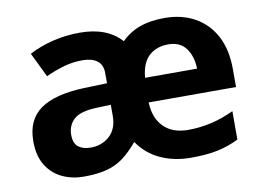

<svg xmlns="http://www.w3.org/2000/svg" viewBox="-65 -655 1048 764"><g transform="rotate(-10 458.5 -273.5)"><path d="M641 -556Q710 -556 762.5 -527Q815 -498 844.5 -443Q874 -388 874 -308V-236H521Q523 -173 558.5 -137Q594 -101 657 -101Q753 -101 843 -144V-29Q802 -9 758 0.5Q714 10 649 10Q582 10 527 -15Q472 -40 437 -91Q408 -56 378.5 -33.5Q349 -11 311 -0.5Q273 10 216 10Q169 10 129.5 -8.5Q90 -27 66 -65.5Q42 -104 42 -163Q42 -250 101 -291.5Q160 -333 278 -337L371 -340V-381Q371 -415 349.5 -431Q328 -447 290 -447Q251 -447 214.5 -436.5Q178 -426 141 -409L93 -508Q136 -531 189 -544Q242 -557 299 -557Q409 -557 466 -493Q498 -525 540.5 -540.5Q583 -556 641 -556ZM638 -450Q589 -450 559 -422Q529 -394 524 -335H734Q733 -385 709 -417.5Q685 -450 638 -450ZM316 -251Q248 -249 221.5 -225Q195 -201 195 -162Q195 -128 213.5 -113.5Q232 -99 263 -99Q309 -99 340 -127.5Q371 -156 371 -208V-253Z"/></g></svg>

Font: Noto Sans Sinhala
Style: Bold
Weight: 700
Designer: Jelle Bosma - Monotype Design Team
Foundry: Monotype Imaging Inc.
Version: Version 2.006; ttfautohint (v1.8.4.7-5d5b)